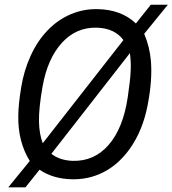

<svg xmlns="http://www.w3.org/2000/svg" viewBox="-20 -760 741 825"><path d="M288.1 10.3Q207 8.3 149.9 -30.8L89.4 44.9H15.6L107.9 -68.4Q56.2 -151.9 58.6 -264.2Q59.1 -311.5 71 -384.8Q83 -458 112.1 -521.2Q141.1 -584.5 184.6 -629.6Q228 -674.8 283.2 -698.5Q338.4 -722.2 400.4 -720.7Q501 -718.8 564 -659.2L627.9 -739.7H701.2L599.6 -614.7Q623.5 -558.1 628.4 -498.5Q635.3 -416 614.3 -307.6Q593.3 -199.2 538.1 -121.3Q482.9 -43.5 405.3 -11.2Q350.6 11.7 288.1 10.3ZM147.5 -237.8Q148.4 -185.1 163.6 -144.5L510.3 -587.9Q472.7 -638.7 396.5 -641.1Q307.6 -643.6 246.1 -576.2Q184.6 -508.8 163.1 -389.6Q146.5 -295.9 147.5 -237.8ZM541.5 -455.6Q543.5 -493.7 538.1 -531.7L200.7 -99.1Q236.8 -70.8 292.5 -68.8Q385.7 -66.4 447.5 -138.2Q509.3 -210 528.8 -341.8Q539.6 -413.6 541.5 -455.6Z"/></svg>

Font: TypoPRO Roboto
Style: Italic
Weight: 400
Italic angle: -12°
Designer: Google
Version: Version 2.136; 2016